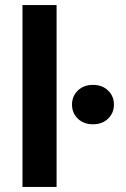

<svg xmlns="http://www.w3.org/2000/svg" viewBox="-20 -740 500 760"><path d="M69 0V-720H204V0ZM348 -248Q311 -248 288 -270.5Q265 -293 265 -326Q265 -359 288 -381.5Q311 -404 348 -404Q385 -404 408 -381.5Q431 -359 431 -326Q431 -293 408 -270.5Q385 -248 348 -248Z"/></svg>

Font: DM Sans 9pt
Style: Bold
Weight: 700
Designer: Colophon Foundry, Jonny Pinhorn
Foundry: Colophon Foundry
Version: Version 4.004;gftools[0.9.30]